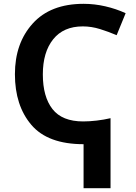

<svg xmlns="http://www.w3.org/2000/svg" viewBox="-20 -744 711 1004"><path d="M417 -724Q244 -724 151 -621Q58 -518 58 -356Q58 -192 144 -91Q230 10 417 10V240H558V-126Q524 -118 486 -113.5Q448 -109 415 -109Q305 -109 254.5 -173.5Q204 -238 204 -355Q204 -471 258 -538.5Q312 -606 413 -606Q458 -606 503 -592Q548 -578 590 -560L637 -675Q587 -698 530.5 -711Q474 -724 417 -724Z"/></svg>

Font: Noto Sans UI
Style: Bold
Weight: 700
Designer: Monotype Design Team
Foundry: Monotype Imaging Inc.
Version: Version 1.901